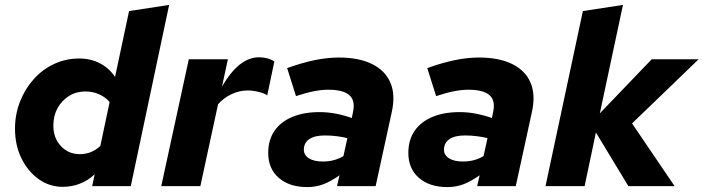

<svg xmlns="http://www.w3.org/2000/svg" viewBox="-20 -757 2862 781"><path d="M235 3Q181 3 137 -28.5Q93 -60 67 -113.5Q41 -167 41 -233Q41 -292 61.5 -344Q82 -396 117.5 -435.5Q153 -475 200.5 -497Q248 -519 302 -519Q349 -519 386.5 -499.5Q424 -480 448 -444L505 -712L668 -737L512 0H355L365 -48Q340 -24 306.5 -10.5Q273 3 235 3ZM305 -130Q352 -130 388 -163L426 -342Q409 -362 383 -373.5Q357 -385 327 -385Q290 -385 260.5 -366.5Q231 -348 214 -317Q197 -286 197 -246Q197 -196 227.5 -163Q258 -130 305 -130Z M636 0 748 -516H907L883 -405Q919 -466 956 -495Q993 -524 1034 -524Q1070 -524 1096 -507L1067 -369Q1057 -377 1033 -383Q1009 -389 987 -389Q954 -389 922 -374Q890 -359 867 -333L795 0Z M1230 4Q1157 4 1114 -33.5Q1071 -71 1071 -135Q1071 -187 1096 -224Q1121 -261 1168 -281Q1215 -301 1280 -301Q1313 -301 1346.5 -294.5Q1380 -288 1411 -277L1416 -302Q1426 -348 1401 -370Q1376 -392 1315 -392Q1289 -392 1257.5 -386Q1226 -380 1184 -366L1148 -480Q1209 -502 1260.5 -512.5Q1312 -523 1358 -523Q1440 -523 1493.5 -496.5Q1547 -470 1568 -421Q1589 -372 1574 -303L1508 0H1351L1361 -44Q1324 -18 1294 -7Q1264 4 1230 4ZM1294 -100Q1317 -100 1337.5 -105.5Q1358 -111 1377 -122L1393 -195Q1374 -200 1350 -203Q1326 -206 1301 -206Q1260 -206 1238 -191Q1216 -176 1216 -148Q1216 -126 1236.5 -113Q1257 -100 1294 -100Z M1800 4Q1727 4 1684 -33.5Q1641 -71 1641 -135Q1641 -187 1666 -224Q1691 -261 1738 -281Q1785 -301 1850 -301Q1883 -301 1916.5 -294.5Q1950 -288 1981 -277L1986 -302Q1996 -348 1971 -370Q1946 -392 1885 -392Q1859 -392 1827.5 -386Q1796 -380 1754 -366L1718 -480Q1779 -502 1830.5 -512.5Q1882 -523 1928 -523Q2010 -523 2063.5 -496.5Q2117 -470 2138 -421Q2159 -372 2144 -303L2078 0H1921L1931 -44Q1894 -18 1864 -7Q1834 4 1800 4ZM1864 -100Q1887 -100 1907.5 -105.5Q1928 -111 1947 -122L1963 -195Q1944 -200 1920 -203Q1896 -206 1871 -206Q1830 -206 1808 -191Q1786 -176 1786 -148Q1786 -126 1806.5 -113Q1827 -100 1864 -100Z M2199 0 2351 -712 2514 -737 2420 -296 2631 -516H2822L2551 -255L2724 0H2536L2404 -218L2358 0Z"/></svg>

Font: Red Hat Text
Style: Italic
Weight: 300
Italic angle: -12°
Designer: Pentagram, MCKL
Foundry: Pentagram, MCKL
Version: Version 1.023